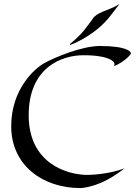

<svg xmlns="http://www.w3.org/2000/svg" viewBox="-20 -948 692 977"><path d="M644 -671C654 -683 628 -714 489 -714C396 -714 258 -656 206 -627C153 -598 37 -491 37 -306C37 -107 197 9 389 9C389 9 489 9 614 -92C528 -58 425 -58 425 -58C322 -58 126 -116 126 -361C126 -606 295 -667 405 -667C530 -667 577 -635 559 -611C615 -633 644 -671 644 -671ZM588 -928C540 -896 489 -892 458 -861C417 -806 403 -779 337 -725C336 -724 337 -719 337 -719C337 -719 443 -756 524 -846C542 -866 588 -928 588 -928Z"/></svg>

Font: Quintessential
Style: Regular
Weight: 400
Designer: Astigmatic (AOETI)
Foundry: Astigmatic (AOETI)
Version: Version 1.000